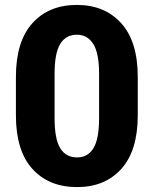

<svg xmlns="http://www.w3.org/2000/svg" viewBox="-20 -741 611 771"><path d="M289.6 10.3Q176.3 10.3 110.1 -62.7Q43.9 -135.7 43.9 -278.3V-432.1Q43.9 -574.2 109.9 -647.7Q175.8 -721.2 288.6 -721.2Q400.4 -721.2 466.8 -647.7Q533.2 -574.2 533.2 -432.1V-278.3Q533.2 -136.2 467.3 -63Q401.4 10.3 289.6 10.3ZM289.6 -108.9Q332.5 -108.9 355.2 -145.8Q377.9 -182.6 377.9 -266.6V-444.8Q377.9 -526.9 354.7 -564.2Q331.5 -601.6 288.6 -601.6Q244.6 -601.6 221.9 -564.7Q199.2 -527.8 199.2 -444.8V-266.6Q199.2 -182.6 221.9 -145.8Q244.6 -108.9 289.6 -108.9Z"/></svg>

Font: Roboto Slab ExtraBold
Style: Regular
Weight: 800
Designer: Google
Version: Version 2.001; ttfautohint (v1.8.3)